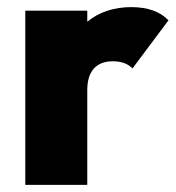

<svg xmlns="http://www.w3.org/2000/svg" viewBox="-20 -519 493 539"><path d="M453 -462 352 -327Q332 -347 297 -347Q262 -347 243.5 -326.5Q225 -306 225 -266V0H51V-489H225V-458Q275 -499 349 -499Q417 -499 453 -462Z"/></svg>

Font: Outfit Extra Bold
Style: Regular
Weight: 800
Designer: Rodrigo Fuenzalida
Foundry: fragTYPE
Version: Version 1.000